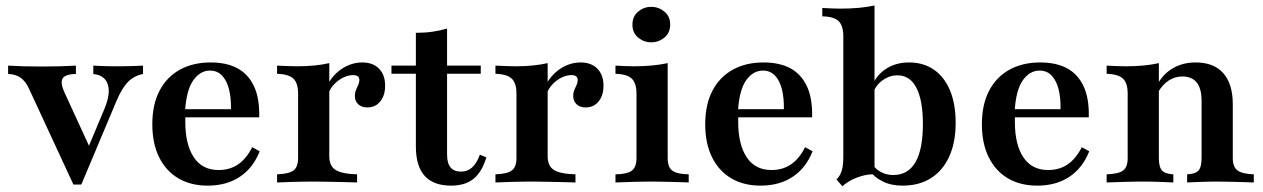

<svg xmlns="http://www.w3.org/2000/svg" viewBox="-20 -651 4507 685"><path d="M241.9 7.3 82.3 -337.1Q70.2 -362.1 52.8 -374.2Q35.5 -386.3 8.9 -387.1V-416.9Q34.7 -415.3 62.9 -414.5Q91.1 -413.7 131.5 -413.7Q166.1 -413.7 194 -414.5Q221.8 -415.3 250.8 -416.9V-387.1Q212.1 -386.3 203.2 -370.6Q194.4 -354.8 210.5 -320.2L303.2 -118.5L287.1 -106.5L352.4 -262.1Q367.7 -298.4 368.1 -325Q368.5 -351.6 354.8 -367.7Q341.1 -383.9 312.9 -387.1V-416.9Q332.3 -416.1 349.2 -415.3Q366.1 -414.5 381 -414.5Q396 -414.5 408.9 -414.5Q429.8 -414.5 451.6 -415.3Q473.4 -416.1 490.3 -416.9V-387.1Q458.1 -380.6 436.7 -358.9Q415.3 -337.1 396 -291.9L270.2 7.3Z M721 11.3Q660.5 11.3 616.1 -14.9Q571.8 -41.1 547.6 -90.3Q523.4 -139.5 523.4 -207.3Q523.4 -278.2 549.2 -327.4Q575 -376.6 621.8 -402.4Q668.5 -428.2 731.5 -428.2Q787.9 -428.2 826.6 -407.7Q865.3 -387.1 885.9 -344Q906.5 -300.8 904.8 -232.3H603.2L601.6 -261.3H804Q804.8 -300.8 797.2 -331.9Q789.5 -362.9 772.6 -381Q755.6 -399.2 729 -399.2Q694.4 -399.2 669.8 -364.9Q645.2 -330.6 640.3 -255.6L641.9 -252.4Q641.1 -245.2 641.1 -236.3Q641.1 -227.4 641.1 -216.1Q641.1 -135.5 671.4 -89.9Q701.6 -44.4 759.7 -44.4Q800 -44.4 829.4 -64.5Q858.9 -84.7 879.8 -125.8L906.5 -111.3Q883.1 -51.6 835.5 -20.2Q787.9 11.3 721 11.3Z M968.5 0V-29Q1011.3 -30.6 1027.4 -43.1Q1043.5 -55.6 1043.5 -87.1V-316.9Q1043.5 -354.8 1026.6 -370.6Q1009.7 -386.3 968.5 -387.9V-416.9Q991.1 -416.1 1006.5 -415.3Q1021.8 -414.5 1040.3 -414.5Q1105.6 -414.5 1154.8 -425.8V-93.5Q1154.8 -58.9 1177 -44.8Q1199.2 -30.6 1254 -29V0Q1238.7 -0.8 1213.3 -1.2Q1187.9 -1.6 1158.9 -2.4Q1129.8 -3.2 1101.6 -3.2Q1061.3 -3.2 1024.2 -2Q987.1 -0.8 968.5 0ZM1290.3 -267.7Q1270.2 -267.7 1258.1 -279Q1246 -290.3 1246 -308.9Q1246 -320.2 1250 -329.8Q1254 -339.5 1258.1 -348Q1262.1 -356.5 1262.1 -365.3Q1262.1 -383.1 1239.5 -383.1Q1223.4 -383.1 1206 -375Q1188.7 -366.9 1174.6 -352.8Q1160.5 -338.7 1152.4 -320.2L1150.8 -352.4Q1171 -387.9 1203.6 -408.1Q1236.3 -428.2 1272.6 -428.2Q1310.5 -428.2 1332.3 -406Q1354 -383.9 1354 -345.2Q1354 -310.5 1336.7 -289.1Q1319.4 -267.7 1290.3 -267.7Z M1589.5 11.3Q1526.6 11.3 1495.2 -23.4Q1463.7 -58.1 1463.7 -128.2V-387.9H1376.6V-416.9H1463.7V-533.9Q1496 -533.9 1523.4 -537.9Q1550.8 -541.9 1575 -549.2V-416.9H1695.2V-387.9H1575V-100Q1575 -68.5 1587.5 -53.6Q1600 -38.7 1625 -38.7Q1648.4 -38.7 1664.9 -54Q1681.5 -69.4 1691.9 -99.2L1715.3 -89.5Q1699.2 -37.1 1669.4 -12.9Q1639.5 11.3 1589.5 11.3Z M1747.6 0V-29Q1790.3 -30.6 1806.5 -43.1Q1822.6 -55.6 1822.6 -87.1V-316.9Q1822.6 -354.8 1805.6 -370.6Q1788.7 -386.3 1747.6 -387.9V-416.9Q1770.2 -416.1 1785.5 -415.3Q1800.8 -414.5 1819.4 -414.5Q1884.7 -414.5 1933.9 -425.8V-93.5Q1933.9 -58.9 1956 -44.8Q1978.2 -30.6 2033.1 -29V0Q2017.7 -0.8 1992.3 -1.2Q1966.9 -1.6 1937.9 -2.4Q1908.9 -3.2 1880.6 -3.2Q1840.3 -3.2 1803.2 -2Q1766.1 -0.8 1747.6 0ZM2069.4 -267.7Q2049.2 -267.7 2037.1 -279Q2025 -290.3 2025 -308.9Q2025 -320.2 2029 -329.8Q2033.1 -339.5 2037.1 -348Q2041.1 -356.5 2041.1 -365.3Q2041.1 -383.1 2018.5 -383.1Q2002.4 -383.1 1985.1 -375Q1967.7 -366.9 1953.6 -352.8Q1939.5 -338.7 1931.5 -320.2L1929.8 -352.4Q1950 -387.9 1982.7 -408.1Q2015.3 -428.2 2051.6 -428.2Q2089.5 -428.2 2111.3 -406Q2133.1 -383.9 2133.1 -345.2Q2133.1 -310.5 2115.7 -289.1Q2098.4 -267.7 2069.4 -267.7Z M2175.8 0V-29Q2217.7 -29.8 2234.3 -42.3Q2250.8 -54.8 2250.8 -87.1V-316.9Q2250.8 -353.2 2234.7 -369.8Q2218.5 -386.3 2175.8 -387.9V-416.9Q2191.9 -416.1 2208.5 -415.3Q2225 -414.5 2241.9 -414.5Q2275.8 -414.5 2306 -417.3Q2336.3 -420.2 2362.1 -425.8V-87.1Q2362.1 -54 2379 -41.9Q2396 -29.8 2437.1 -29V0Q2425 -0.8 2404 -1.2Q2383.1 -1.6 2358.1 -2.4Q2333.1 -3.2 2308.1 -3.2Q2271 -3.2 2233.1 -2Q2195.2 -0.8 2175.8 0ZM2303.2 -500Q2277.4 -500 2256.9 -516.9Q2236.3 -533.9 2236.3 -562.9Q2236.3 -592.7 2256.9 -609.7Q2277.4 -626.6 2303.2 -626.6Q2329.8 -626.6 2350.4 -609.7Q2371 -592.7 2371 -563.7Q2371 -533.9 2350.4 -516.9Q2329.8 -500 2303.2 -500Z M2693.5 11.3Q2633.1 11.3 2588.7 -14.9Q2544.4 -41.1 2520.2 -90.3Q2496 -139.5 2496 -207.3Q2496 -278.2 2521.8 -327.4Q2547.6 -376.6 2594.4 -402.4Q2641.1 -428.2 2704 -428.2Q2760.5 -428.2 2799.2 -407.7Q2837.9 -387.1 2858.5 -344Q2879 -300.8 2877.4 -232.3H2575.8L2574.2 -261.3H2776.6Q2777.4 -300.8 2769.8 -331.9Q2762.1 -362.9 2745.2 -381Q2728.2 -399.2 2701.6 -399.2Q2666.9 -399.2 2642.3 -364.9Q2617.7 -330.6 2612.9 -255.6L2614.5 -252.4Q2613.7 -245.2 2613.7 -236.3Q2613.7 -227.4 2613.7 -216.1Q2613.7 -135.5 2644 -89.9Q2674.2 -44.4 2732.3 -44.4Q2772.6 -44.4 2802 -64.5Q2831.5 -84.7 2852.4 -125.8L2879 -111.3Q2855.6 -51.6 2808.1 -20.2Q2760.5 11.3 2693.5 11.3Z M3200 11.3Q3158.9 11.3 3128.6 -4Q3098.4 -19.4 3083.9 -41.1L3091.1 -67.7Q3100.8 -50 3121 -38.3Q3141.1 -26.6 3166.9 -26.6Q3219.4 -26.6 3246 -72.2Q3272.6 -117.7 3272.6 -208.9Q3272.6 -292.7 3249.6 -337.5Q3226.6 -382.3 3181.5 -382.3Q3154 -382.3 3129.8 -365.3Q3105.6 -348.4 3095.2 -320.2L3091.1 -341.9Q3104 -380.6 3139.5 -404.4Q3175 -428.2 3223.4 -428.2Q3275 -428.2 3312.5 -402Q3350 -375.8 3369.8 -327.4Q3389.5 -279 3389.5 -212.9Q3389.5 -142.7 3366.5 -92.3Q3343.5 -41.9 3301.2 -15.3Q3258.9 11.3 3200 11.3ZM2985.5 13.7 2964.5 -10.5Q2974.2 -21 2979 -31.5Q2983.9 -41.9 2986.3 -56Q2988.7 -70.2 2988.7 -90.3V-521.8Q2988.7 -558.9 2972.2 -575.4Q2955.6 -591.9 2913.7 -592.7V-622.6Q2929 -621.8 2945.6 -621Q2962.1 -620.2 2978.2 -620.2Q3013.7 -620.2 3044 -623Q3074.2 -625.8 3100 -631.5V-29Q3079.8 -29.8 3058.5 -24.2Q3037.1 -18.5 3018.1 -8.9Q2999.2 0.8 2985.5 13.7Z M3680.6 11.3Q3620.2 11.3 3575.8 -14.9Q3531.5 -41.1 3507.3 -90.3Q3483.1 -139.5 3483.1 -207.3Q3483.1 -278.2 3508.9 -327.4Q3534.7 -376.6 3581.5 -402.4Q3628.2 -428.2 3691.1 -428.2Q3747.6 -428.2 3786.3 -407.7Q3825 -387.1 3845.6 -344Q3866.1 -300.8 3864.5 -232.3H3562.9L3561.3 -261.3H3763.7Q3764.5 -300.8 3756.9 -331.9Q3749.2 -362.9 3732.3 -381Q3715.3 -399.2 3688.7 -399.2Q3654 -399.2 3629.4 -364.9Q3604.8 -330.6 3600 -255.6L3601.6 -252.4Q3600.8 -245.2 3600.8 -236.3Q3600.8 -227.4 3600.8 -216.1Q3600.8 -135.5 3631 -89.9Q3661.3 -44.4 3719.4 -44.4Q3759.7 -44.4 3789.1 -64.5Q3818.5 -84.7 3839.5 -125.8L3866.1 -111.3Q3842.7 -51.6 3795.2 -20.2Q3747.6 11.3 3680.6 11.3Z M4215.3 0V-29Q4245.2 -30.6 4256 -42.7Q4266.9 -54.8 4266.9 -87.1V-291.1Q4266.9 -334.7 4249.6 -356.5Q4232.3 -378.2 4198.4 -378.2Q4171.8 -378.2 4149.6 -363.7Q4127.4 -349.2 4110.5 -320.2L4111.3 -353.2Q4131.5 -388.7 4166.1 -408.5Q4200.8 -428.2 4246 -428.2Q4310.5 -428.2 4344.4 -389.9Q4378.2 -351.6 4378.2 -279.8V-87.1Q4378.2 -55.6 4394.8 -43.1Q4411.3 -30.6 4453.2 -29V0Q4441.1 -0.8 4420.2 -1.2Q4399.2 -1.6 4374.2 -2.4Q4349.2 -3.2 4325 -3.2Q4292.7 -3.2 4261.7 -2Q4230.6 -0.8 4215.3 0ZM3928.2 0V-29Q3971 -30.6 3987.1 -42.7Q4003.2 -54.8 4003.2 -87.1V-316.9Q4003.2 -354.8 3986.3 -370.6Q3969.4 -386.3 3928.2 -387.9V-416.9Q3945.2 -416.1 3961.7 -415.3Q3978.2 -414.5 3996 -414.5Q4030.6 -414.5 4060.1 -417.3Q4089.5 -420.2 4114.5 -425.8V-87.1Q4114.5 -54.8 4125.8 -42.7Q4137.1 -30.6 4166.1 -29V0Q4148.4 -0.8 4119.8 -2Q4091.1 -3.2 4059.7 -3.2Q4025 -3.2 3987.9 -2Q3950.8 -0.8 3928.2 0Z"/></svg>

Font: Playfair
Style: Bold
Weight: 700
Designer: Claus Eggers Sørensen
Foundry: Claus Eggers Sørensen
Version: Version 2.001;gftools[0.9.30]